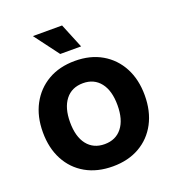

<svg xmlns="http://www.w3.org/2000/svg" viewBox="-142 -898 929 1020"><g transform="rotate(-20 322.0 -388.0)"><path d="M323 10Q235 10 170 -27Q105 -64 69.5 -131Q34 -198 34 -287Q34 -377 70 -444Q106 -511 170.5 -548.5Q235 -586 323 -586Q410 -586 474.5 -548.5Q539 -511 574.5 -444Q610 -377 610 -288Q610 -198 574.5 -131Q539 -64 474.5 -27Q410 10 323 10ZM322 -116Q385 -116 420.5 -161Q456 -206 456 -288Q456 -370 420.5 -415Q385 -460 323 -460Q259 -460 223.5 -414.5Q188 -369 188 -288Q188 -206 223.5 -161Q259 -116 322 -116ZM263 -647 159 -786H324L381 -647Z"/></g></svg>

Font: BDO Grotesk
Style: Bold
Weight: 700
Designer: Deni Anggara
Foundry: Lokal Container
Version: Version 2.000